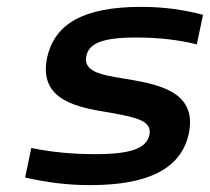

<svg xmlns="http://www.w3.org/2000/svg" viewBox="-20 -529 610 558"><path d="M303 -201C375 -188 424 -178 414 -136C405 -98 361 -81 257 -81C190 -81 128 -87 71 -99L53 -13C116 1 174 9 242 9C410 9 507 -38 529 -142C554 -267 433 -285 338 -301C276 -311 221 -320 231 -367C239 -402 275 -420 376 -420C442 -420 500 -413 552 -400L570 -486C512 -501 457 -509 390 -509C223 -509 139 -460 117 -362C90 -233 213 -216 303 -201Z"/></svg>

Font: LT Wave Medium
Style: Italic
Weight: 500
Designer: Daniel Lyons
Version: Version 2.5 (Glyphs App)